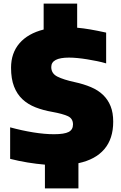

<svg xmlns="http://www.w3.org/2000/svg" viewBox="-20 -900 669 1060"><path d="M228 9Q181 5 132 -3Q83 -11 36 -23V-197Q102 -179 164.5 -169Q227 -159 278 -159Q335 -159 359 -171.5Q383 -184 383 -213Q383 -246 354 -259Q325 -272 270 -282Q218 -291 176 -307.5Q134 -324 104 -352Q74 -380 57.5 -422.5Q41 -465 41 -526Q41 -607 87.5 -661Q134 -715 221 -737V-880H406V-747Q440 -744 478 -737.5Q516 -731 566 -720V-550Q543 -557 516 -562.5Q489 -568 461.5 -572.5Q434 -577 408 -579.5Q382 -582 361 -582Q263 -582 263 -530Q263 -494 297 -477Q331 -460 391 -447Q442 -436 482 -419Q522 -402 549 -376Q576 -350 590.5 -314Q605 -278 605 -228Q605 -134 556 -76.5Q507 -19 413 1V140H228Z"/></svg>

Font: Encode Sans Narrow
Style: Black
Weight: 900
Designer: Pablo Impallari, Andres Torresi
Foundry: Pablo Impallari, Andres Torresi
Version: Version 1.000; ttfautohint (v1.00) -l 8 -r 50 -G 200 -x 14 -